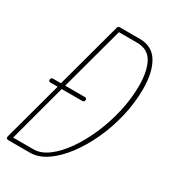

<svg xmlns="http://www.w3.org/2000/svg" viewBox="-173 -776 764 863"><g transform="rotate(30 209.5 -345.0)"><path d="M9 0Q5 0 1.5 -3Q-2 -6 -1 -12L82 -319H44Q35 -319 35 -328Q35 -340 47 -340H87L179 -680Q182 -690 190 -690H294Q359 -690 389.5 -639Q420 -588 420 -501Q420 -430 403 -358Q386 -286 356.5 -222Q327 -158 289 -108Q251 -58 208.5 -29Q166 0 123 0ZM209 -319H103L23 -21H129Q166 -21 204 -49Q242 -77 276.5 -126Q311 -175 338 -237Q365 -299 381 -368Q397 -437 397 -505Q397 -580 373 -624.5Q349 -669 292 -669H198L109 -340H212Q221 -340 221 -331Q221 -319 209 -319Z"/></g></svg>

Font: Zen Loop
Style: Italic
Weight: 400
Italic angle: -15°
Designer: Yoshimichi Ohira
Foundry: A-1 Corp ZenFonts
Version: Version 1.000; ttfautohint (v1.8.3)